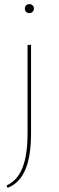

<svg xmlns="http://www.w3.org/2000/svg" viewBox="-20 -625 285 934"><path d="M114 -406 131 -407V23Q131 136 103 201Q75 266 17 289L12 277Q64 254 89 192Q114 130 114 23ZM101 -583Q101 -593 107 -599Q113 -605 123 -605Q132 -605 138.5 -599Q145 -593 145 -583Q145 -574 138.5 -567.5Q132 -561 123 -561Q113 -561 107 -567.5Q101 -574 101 -583Z"/></svg>

Font: Ysabeau Thin
Style: Regular
Weight: 200
Designer: Christian Thalmann (Catharsis Fonts)
Version: Version 0.003